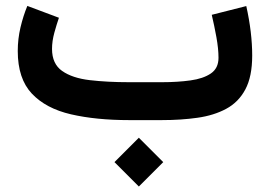

<svg xmlns="http://www.w3.org/2000/svg" viewBox="-20 -416 935 665"><path d="M460.9 61 545.4 145.5 460.9 230 376.5 145.5ZM540.5 0H427.2Q313 0 226.1 -20Q139.2 -40 90.3 -91.8Q41.5 -143.6 41.5 -239.3Q41.5 -281.2 51 -321.3Q60.5 -361.3 74.7 -395.5L184.1 -354.5Q176.3 -332 168.2 -302.7Q160.2 -273.4 160.2 -246.6Q160.2 -194.8 195.3 -170.2Q230.5 -145.5 291 -138.4Q351.6 -131.3 427.2 -131.3H541.5Q595.2 -131.3 639.6 -137.5Q684.1 -143.6 710.4 -161.6Q736.8 -179.7 736.8 -215.8Q736.8 -247.1 729.5 -287.4Q722.2 -327.6 713.4 -364.7L833 -395Q853.5 -303.2 853.5 -223.6Q853.5 -150.9 829.8 -106.4Q806.2 -62 763.4 -39.1Q720.7 -16.1 663.8 -8.1Q606.9 0 540.5 0Z"/></svg>

Font: Vazirmatn FD
Style: Bold
Weight: 700
Designer: Saber Rastikerdar
Foundry: Saber Rastikerdar
Version: Version 33.001